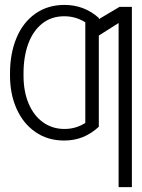

<svg xmlns="http://www.w3.org/2000/svg" viewBox="-20 -558 574 777"><path d="M325.2 -60.5V-467.8Q286.1 -492.2 240.2 -492.2Q187.5 -492.2 150.4 -462.4Q113.3 -432.6 94.2 -380.4Q75.2 -328.1 75.2 -260.7V-252Q75.2 -187.5 95.9 -138.7Q116.7 -89.8 154.3 -63Q191.9 -36.1 241.2 -36.1Q287.1 -36.1 325.2 -60.5ZM513.7 199.2H460V-464.8L379.9 -414.1V-44.9Q350.1 -17.6 315.7 -3.4Q281.2 10.7 239.3 10.7Q172.9 10.7 123.3 -23.7Q73.7 -58.1 47.1 -117.9Q20.5 -177.7 20.5 -252V-260.7Q20.5 -341.8 46.9 -404.8Q73.2 -467.8 123.3 -502.9Q173.3 -538.1 241.2 -538.1Q320.8 -538.1 379.9 -485.4V-480.5L463.9 -530.3H513.7Z"/></svg>

Font: Pretendard GOV ExtraLight
Style: Regular
Weight: 200
Designer: Base glyphs from Inter by Rasmus Andersson; Hangeul glyphs from Noto Sans CJK(Source Han Sans) by Jang Soo-young and Kan
Foundry: Kil Hyung-jin
Version: Version 1.309